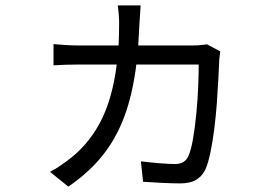

<svg xmlns="http://www.w3.org/2000/svg" viewBox="-20 -633 1040 714"><path d="M799 -442Q798 -432 796.5 -421Q795 -410 795 -402Q794 -379 792 -339.5Q790 -300 786.5 -251.5Q783 -203 777 -155Q771 -107 762.5 -66Q754 -25 743 -1Q730 24 708 36.5Q686 49 650 49Q622 49 581.5 47Q541 45 512 43L504 -33Q536 -29 572.5 -26Q609 -23 631 -23Q665 -23 679 -49Q690 -72 697.5 -115Q705 -158 710 -209.5Q715 -261 717 -310Q719 -359 719 -393H487Q473 -281 442 -198.5Q411 -116 360 -53Q309 10 234 61L166 6Q186 -4 209.5 -20.5Q233 -37 249 -50Q317 -106 358 -189Q399 -272 414 -393H271Q223 -393 179 -390V-469Q201 -467 224.5 -465.5Q248 -464 271 -464H421Q422 -484 422.5 -505.5Q423 -527 423 -549Q423 -563 421.5 -581.5Q420 -600 418 -613H503Q502 -599 501 -582.5Q500 -566 499 -552L494 -464H699Q715 -464 727.5 -465.5Q740 -467 750 -468Z"/></svg>

Font: Go Noto Kurrent-Regular
Style: Regular
Weight: 400
Designer: Monotype Design Team
Foundry: Monotype Imaging Inc.
Version: Version 2.012; ttfautohint (v1.8.4.7-5d5b)